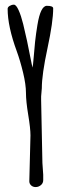

<svg xmlns="http://www.w3.org/2000/svg" viewBox="-20 -776 261 809"><path d="M103.5 -12.2 108.4 -205.6Q108.4 -234.9 98.9 -292.2Q89.4 -349.6 89.4 -384.5Q89.4 -419.4 77.4 -469.5Q65.4 -519.5 50.8 -559.6Q12.2 -664.6 12.2 -738.8Q12.2 -746.1 20.8 -751.2Q29.3 -756.3 38.6 -756.3Q47.9 -756.3 58.3 -733.4Q68.8 -710.4 77.6 -674.8Q86.4 -639.2 94 -603.5Q101.6 -567.9 107.9 -534.4Q114.3 -501 117.2 -491.2Q119.1 -500 121.8 -533Q124.5 -565.9 127.9 -600.6Q131.8 -635.7 137.7 -670.9Q150.9 -751.5 177.5 -751.5Q204.1 -751.5 204.1 -740.7Q204.1 -684.6 180.2 -573.2Q156.2 -461.9 156.2 -404.3L153.3 -369.6V-354.5L158.7 -89.4L162.1 -39.6V-17.1Q162.1 -3.9 152.1 4.2Q142.1 12.2 130.4 12.2Q118.7 12.2 111.1 5.1Q103.5 -2 103.5 -12.2Z"/></svg>

Font: Amatic
Style: Bold
Weight: 700
Width: 3
Version: Version 2.000; ttfautohint (v0.92-dirty) -l 8 -r 50 -G 50 -x